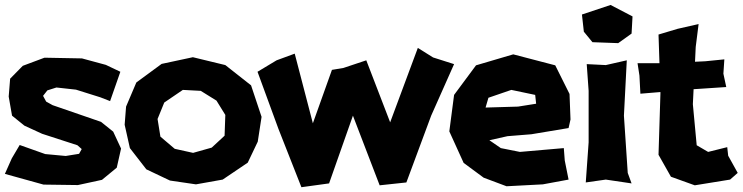

<svg xmlns="http://www.w3.org/2000/svg" viewBox="-21 -743 3040 786"><path d="M412.1 -477.5 314.5 -503.9 161.1 -506.8 72.3 -473.6 20.5 -420.9 14.6 -347.7 28.3 -269.5 79.1 -228.5 151.4 -195.3 295.9 -148.4 313.5 -132.8 302.7 -113.3 248 -104.5 164.1 -112.3 59.6 -149.4 27.3 -94.7 -1 -31.2 157.2 12.7 297.9 14.6 396.5 -6.8 457 -56.6 474.6 -134.8 442.4 -204.1 392.6 -244.1 194.3 -312.5 168 -327.1 155.3 -350.6 172.9 -373 210 -384.8 290 -376 389.6 -344.7 429.7 -329.1 471.7 -449.2Z M727.5 -375 800.8 -371.1 865.2 -331.1 901.4 -272.5 898.4 -187.5 845.7 -138.7 769.5 -117.2 694.3 -133.8 635.7 -183.6 624 -255.9 651.4 -323.2ZM781.2 11.7 890.6 -7.8 993.2 -77.1 1034.2 -163.1 1049.8 -264.6 1006.8 -393.6 901.4 -476.6 768.6 -508.8 640.6 -481.4 537.1 -405.3 495.1 -306.6 489.3 -232.4 510.7 -136.7 578.1 -49.8 674.8 -3.9Z M1185.5 -523.4 1111.3 -496.1 1033.2 -449.2 1119.1 -214.8 1212.9 23.4 1326.2 7.8 1423.8 -269.5 1533.2 15.6 1642.6 3.9 1744.1 -269.5 1837.9 -480.5 1752 -507.8 1689.5 -546.9 1576.2 -242.2 1478.5 -496.1 1384.8 -464.8 1337.9 -457 1259.8 -238.3Z M2173.8 -318.4 2099.6 -306.6 1966.8 -302.7 1978.5 -342.8 2072.3 -375 2169.9 -354.5ZM2306.6 -218.8 2314.5 -253.9 2310.5 -358.4 2252 -475.6 2080.1 -520.5 1927.7 -475.6 1837.9 -354.5 1818.4 -205.1 1877 -76.2 1959 -15.6 2052.7 19.5 2201.2 11.7 2306.6 -7.8 2291 -85.9 2287.1 -136.7 2107.4 -121.1 2029.3 -136.7 1982.4 -168.9 2056.6 -185.5 2154.3 -193.4Z M2404.3 -570.3 2509.8 -566.4 2564.5 -605.5 2568.4 -675.8 2478.5 -722.7 2361.3 -683.6 2369.1 -613.3ZM2380.9 -480.5 2388.7 -371.1V-160.2L2377 3.9L2459 -7.8L2564.5 7.8L2548.8 -35.2L2533.2 -269.5L2544.9 -496.1L2459 -476.6Z M2838.9 -644.5 2752.9 -625 2674.8 -601.6 2678.7 -484.4H2588.9L2596.7 -433.6L2600.6 -359.4L2682.6 -366.2V-359.4L2674.8 -109.4L2725.6 -19.5L2823.2 15.6L2967.8 -7.8L2999 -35.2L2960 -105.5L2956.1 -140.6L2877.9 -121.1L2831.1 -148.4L2815.4 -316.4L2818.4 -377.9L2835 -378.9L2952.1 -386.7L2940.4 -441.4L2944.3 -500L2866.2 -492.2L2824.2 -490.2L2827.1 -550.8Z"/></svg>

Font: MaokenAssortedSans-Lite
Style: Lite
Weight: 400
Version: Version 1.400